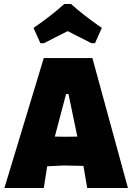

<svg xmlns="http://www.w3.org/2000/svg" viewBox="-20 -936 667 956"><path d="M181 -721 147 -797Q237 -859 300 -916H334Q397 -859 487 -797L453 -721H435Q416 -731 376 -751Q336 -771 317 -781Q297 -771 257.5 -751Q218 -731 199 -721ZM440 -647 617 0H414L396 -107L395 -110L297 -112L215 -108L198 0H2L198 -647ZM309 -468 253 -256 309 -255 365 -256 321 -468Z"/></svg>

Font: Alegreya Sans Black
Style: Regular
Weight: 900
Designer: Juan Pablo del Peral
Foundry: Huerta Tipografica
Version: Version 2.007